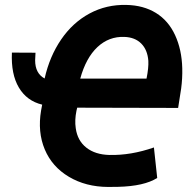

<svg xmlns="http://www.w3.org/2000/svg" viewBox="-20 -740 779 771"><path d="M413.6 10.7Q324.7 10.3 256.8 -30Q189 -70.3 159.7 -140.1Q130.4 -210 145 -296.4L149.4 -319.8Q87.9 -334.5 55.9 -388.2Q23.9 -441.9 27.8 -528.8L122.6 -528.3L121.1 -498Q121.1 -445.3 159.2 -424.8Q179.2 -513.7 225.6 -581.5Q272 -649.4 339.6 -685.8Q407.2 -722.2 487.8 -720.2Q556.2 -718.8 606.2 -688Q656.2 -657.2 683.1 -598.9Q710 -540.5 711.9 -465.8Q712.9 -425.3 707.5 -384.8L695.3 -306.6L290 -307.6L287.1 -295.4Q279.3 -257.3 284.2 -225.1Q291 -175.3 326.7 -147.2Q362.3 -119.1 419.4 -117.7Q505.9 -115.7 598.1 -147.9L611.3 -25.4Q559.1 7.8 453.6 10.3ZM479.5 -591.8Q417.5 -594.2 371.3 -551Q325.2 -507.8 302.2 -424.3H568.4Q577.1 -467.3 575.7 -495.6Q572.3 -540 547.1 -565.2Q522 -590.3 479.5 -591.8Z"/></svg>

Font: RobotoInd
Style: Bold Italic
Weight: 700
Italic angle: -12°
Designer: Google
Version: Version 2.001150; 2014